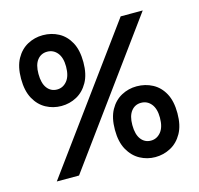

<svg xmlns="http://www.w3.org/2000/svg" viewBox="-107 -844 1000 967"><g transform="rotate(-15 393.0 -360.0)"><path d="M197 -361Q154 -361 117 -381Q80 -401 57.5 -442Q35 -483 35 -546Q35 -609 57.5 -649.5Q80 -690 117 -710Q154 -730 197 -730Q242 -730 279 -710Q316 -690 338 -649.5Q360 -609 360 -546Q360 -483 337 -442Q314 -401 277 -381Q240 -361 197 -361ZM75 0 601 -720H716L191 0ZM197 -447Q228 -447 249 -472.5Q270 -498 270 -547Q270 -594 249.5 -619Q229 -644 197 -644Q165 -644 145.5 -619.5Q126 -595 126 -547Q126 -498 145.5 -472.5Q165 -447 197 -447ZM587 10Q545 10 508 -10Q471 -30 448 -71Q425 -112 425 -175Q425 -238 447.5 -278.5Q470 -319 507 -339Q544 -359 587 -359Q632 -359 669.5 -339Q707 -319 729 -278.5Q751 -238 751 -175Q751 -112 728 -71Q705 -30 667.5 -10Q630 10 587 10ZM587 -76Q618 -76 639 -101.5Q660 -127 660 -176Q660 -223 639.5 -248Q619 -273 587 -273Q555 -273 535.5 -248Q516 -223 516 -176Q516 -127 535.5 -101.5Q555 -76 587 -76Z"/></g></svg>

Font: Instrument Sans
Style: Bold
Weight: 700
Designer: Rodrigo Fuenzalida
Foundry: fragTYPE
Version: Version 1.000; ttfautohint (v1.8.4.7-5d5b);gftools[0.9.28]